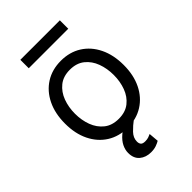

<svg xmlns="http://www.w3.org/2000/svg" viewBox="-273 -828 1143 1143"><g transform="rotate(-45 298.0 -257.0)"><path d="M298.3 11.2Q224.6 11.2 168.9 -23.9Q113.3 -59.1 82.3 -122.3Q51.3 -185.5 51.3 -270Q51.3 -355.5 82.3 -418.9Q113.3 -482.4 168.9 -517.6Q224.6 -552.7 298.3 -552.7Q372.1 -552.7 427.7 -517.6Q483.4 -482.4 514.4 -418.7Q545.4 -355 545.4 -270Q545.4 -185.5 514.4 -122.3Q483.4 -59.1 427.7 -23.9Q372.1 11.2 298.3 11.2ZM298.3 -64Q354.5 -64 390.6 -92.8Q426.8 -121.6 444.1 -168.5Q461.4 -215.3 461.4 -270Q461.4 -324.7 444.1 -371.8Q426.8 -418.9 390.6 -448Q354.5 -477.1 298.3 -477.1Q242.2 -477.1 206.1 -448Q169.9 -418.9 152.3 -371.8Q134.8 -324.7 134.8 -270Q134.8 -215.3 152.3 -168.5Q169.9 -121.6 206.1 -92.8Q242.2 -64 298.3 -64ZM293.9 212.9Q250.5 212.9 221.9 189Q193.4 165 193.4 119.1Q193.4 92.8 206.1 66.7Q218.8 40.5 247.1 16.1Q275.4 -8.3 322.3 -29.8L360.8 0Q329.1 23.4 303.7 49.8Q278.3 76.2 278.3 107.9Q278.3 124 286.1 133.1Q293.9 142.1 315.4 142.1Q331.5 142.1 343.8 137.7Q356 133.3 363.8 129.4L369.1 191.9Q357.4 199.2 338.4 206.1Q319.3 212.9 293.9 212.9ZM464.4 -727.1V-656.2H131.8V-727.1Z"/></g></svg>

Font: Sahel VF Regular
Style: Regular
Weight: 400
Foundry: Saber Rastikerdar (saber.rastikerdar@gmail.com)
Version: Version 3.4.0